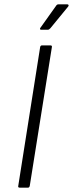

<svg xmlns="http://www.w3.org/2000/svg" viewBox="-20 -864 336 884"><path d="M71 0Q62 0 64 -8L165 -648Q167 -655 173 -655H212Q220 -655 219 -648L117 -8Q115 0 109 0ZM169 -727Q166 -727 164.5 -729.5Q163 -732 166 -736L238 -837Q242 -844 249 -844H290Q294 -844 295.5 -841Q297 -838 294 -834L212 -734Q206 -727 200 -727Z"/></svg>

Font: Sofia Sans Light
Style: Italic
Weight: 300
Italic angle: -9°
Version: Version 4.100-B